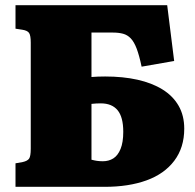

<svg xmlns="http://www.w3.org/2000/svg" viewBox="-20 -723 755 743"><path d="M40 0V-91L68 -96Q86 -100 92.5 -109Q99 -118 99 -148V-558Q99 -586 92.5 -595.5Q86 -605 66 -608L40 -612V-703H627L654 -487L528 -465Q519 -508 509 -534.5Q499 -561 486 -574.5Q473 -588 456 -592.5Q439 -597 417 -597H334V-425Q346 -426 359 -426.5Q372 -427 387 -427Q456 -427 512 -414.5Q568 -402 608.5 -377Q649 -352 671 -314Q693 -276 693 -225Q693 -152 654.5 -101Q616 -50 547 -25Q478 0 385 0ZM378 -99Q401 -99 418.5 -110Q436 -121 446.5 -146.5Q457 -172 457 -213Q457 -270 435 -296.5Q413 -323 370 -323Q361 -323 352 -322.5Q343 -322 334 -321V-105Q345 -102 355.5 -100.5Q366 -99 378 -99Z"/></svg>

Font: Literata 18pt Black
Style: Regular
Weight: 900
Designer: Latin by Veronika Burian and Jose Scaglione. Greek by Irene Vlachou. Cyrillic by Vera Evstafieva.
Foundry: TypeTogether
Version: Version 3.103;gftools[0.9.29]